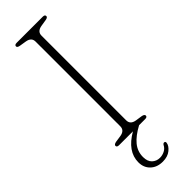

<svg xmlns="http://www.w3.org/2000/svg" viewBox="-301 -711 928 928"><g transform="rotate(-45 163.0 -247.0)"><path d="M183 -60.5Q183 -32.5 216 -27L250 -22Q266.5 -19 266.5 -10Q266.5 0 252 0H210.5Q163 25.5 139 54.8Q115 84 115 122.5Q115 152.5 131.2 167.8Q147.5 183 170.5 183Q187.5 183 203 175.2Q218.5 167.5 226.5 151.5Q231 144 237 144.5Q245 144.5 244.5 154Q242.5 172 221.8 189Q201 206 167.5 206Q128.5 206 104.8 183.5Q81 161 81 124.5Q81 50.5 168.5 0H74Q59 0 59 -10Q59 -19 76 -22L110 -27Q142.5 -32.5 142.5 -60.5V-639.5Q142.5 -667.5 110 -673L76 -678.5Q59 -681 59 -690Q59 -700 74 -700H252Q266.5 -700 266.5 -690Q266.5 -681 250 -678.5L216 -673Q183 -667.5 183 -639.5Z"/></g></svg>

Font: Fraunces 9pt Soft Thin
Style: Regular
Weight: 100
Version: Version 1.000;[b76b70a41]